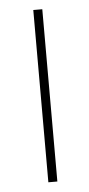

<svg xmlns="http://www.w3.org/2000/svg" viewBox="-44 -545 266 574"><g transform="rotate(-5 89.0 -258.5)"><path d="M78 -517H105V0H78Z"/></g></svg>

Font: FreesentationVF
Style: Regular
Weight: 400
Designer: glyphs from Roboto by Christian Robertson / Hangul glyphs from Noto Sans CJK(Source Han Sans) by Jang Soo-young and Kang
Foundry: PT&
Version: Version 2.001;Glyphs 3.3.1 (3343)